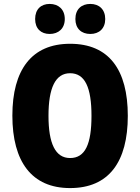

<svg xmlns="http://www.w3.org/2000/svg" viewBox="-20 -948 714 978"><path d="M159 -851C159 -802 189 -775 233 -775C278 -775 310 -803 310 -851C310 -900 278 -928 233 -928C189 -928 159 -901 159 -851ZM364 -851C364 -803 394 -775 440 -775C485 -775 516 -803 516 -851C516 -900 485 -928 440 -928C395 -928 364 -901 364 -851ZM631 -358C631 -593 535 -725 337 -725C141 -725 43 -592 43 -359C43 -124 142 10 337 10C535 10 631 -124 631 -358ZM227 -358C227 -500 262 -575 337 -575C413 -575 446 -502 446 -358C446 -214 414 -143 337 -143C262 -143 227 -217 227 -358Z"/></svg>

Font: Noto Sans Georgian Condensed Black
Style: Regular
Weight: 900
Width: 3
Designer: Monotype Design Team, Akaki Razmadze
Foundry: Google LLC
Version: Version 2.005